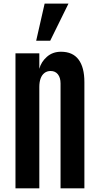

<svg xmlns="http://www.w3.org/2000/svg" viewBox="-20 -1022 538 1042"><path d="M64 0V-732.4H193.4V-648.4Q203.1 -686 234.4 -713.6Q265.6 -741.2 311 -741.2Q374.5 -741.2 406.2 -699Q438 -656.7 438 -576.7V0H308.6V-568.8Q308.6 -600.6 294.2 -618.7Q279.8 -636.7 254.9 -636.7Q234.9 -636.7 220.9 -625.7Q207 -614.7 200.2 -595.5Q193.4 -576.2 193.4 -550.3V0ZM176.3 -800.8 222.2 -1002.4H351.6L252.4 -800.8Z"/></svg>

Font: Antonio
Style: Bold
Weight: 700
Designer: Vernon Adams
Foundry: Vernon Adams
Version: Version 1.002